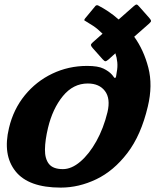

<svg xmlns="http://www.w3.org/2000/svg" viewBox="-20 -822 696 852"><path d="M20 -254.5Q39.5 -337 90 -399Q140.5 -461 212.2 -495.2Q284 -529.5 366.5 -529.5Q415.5 -529.5 439.5 -517.5Q463.5 -505.5 476 -491.5Q481.5 -485.5 484.8 -480.2Q488 -475 491.5 -476.5Q494.5 -478 495.2 -483.5Q496 -489 498 -501.5Q502.5 -524.5 500.5 -545.5Q498.5 -566.5 492 -585.5L461.5 -558Q452 -550 447.5 -550.2Q443 -550.5 435 -559.5L391.5 -608.5Q384 -617 383.5 -621.8Q383 -626.5 391 -633.5L435 -672.5Q413.5 -694 393 -707.5Q372.5 -721 362.5 -726.5Q357 -729.5 354.8 -731.2Q352.5 -733 357 -739.5L400.5 -792Q407 -802 416 -797.5Q437.5 -786.5 460.8 -771Q484 -755.5 506.5 -735.5L574.5 -795.5Q582.5 -802.5 586.8 -801.8Q591 -801 598 -792.5L641.5 -743.5Q649.5 -734.5 650.2 -730Q651 -725.5 642 -717.5L575.5 -659Q618 -600 638.2 -521.8Q658.5 -443.5 636 -349.5Q606 -222 545.2 -142.8Q484.5 -63.5 407.2 -26.5Q330 10.5 249.5 10.5Q106.5 10.5 48.8 -62Q-9 -134.5 20 -254.5ZM193 -254.5Q180 -200 179.5 -158.8Q179 -117.5 197.2 -94.5Q215.5 -71.5 259 -71.5Q297.5 -71.5 336.5 -104.8Q375.5 -138 407.5 -195.2Q439.5 -252.5 457 -324.5Q471 -384.5 445.8 -418Q420.5 -451.5 369.5 -451.5Q305 -451.5 259.2 -395.8Q213.5 -340 193 -254.5Z"/></svg>

Font: Besley* Condensed Heavy
Style: Italic
Weight: 800
Width: 3
Italic angle: -13°
Designer: Owen Earl
Foundry: indestructible type*
Version: Version 3.000; ttfautohint (v1.8.3)